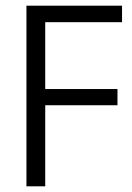

<svg xmlns="http://www.w3.org/2000/svg" viewBox="-20 -655 463 675"><path d="M393 -342V-285H139V0H73V-635H409V-577H139V-342Z"/></svg>

Font: Gemunu Libre Light
Style: Regular
Weight: 300
Designer: Puspanada Ekanayake, Sola Matas, Pathum Egodawatta, Kosala Senevirathne
Foundry: mooniak
Version: Version 1.100